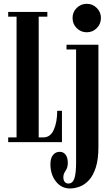

<svg xmlns="http://www.w3.org/2000/svg" viewBox="-20 -764 598 1032"><path d="M24 0V-25.5H69V-674.5H24V-700H234.5V-674.5H188V-25.5H213Q251 -25.5 269.2 -66.8Q287.5 -108 287.5 -168.5H313V0ZM446.5 -590.5Q414.5 -590.5 392.2 -612.8Q370 -635 370 -667.5Q370 -699 392.2 -721.2Q414.5 -743.5 446.5 -743.5Q478 -743.5 500.2 -721.2Q522.5 -699 522.5 -667.5Q522.5 -635 500.2 -612.8Q478 -590.5 446.5 -590.5ZM356 249Q310 249 280.5 211.5Q251 174 251 118.5Q251 86 265 69Q279 52 301 52Q321.5 52 333 68.2Q344.5 84.5 344.5 111Q344.5 137 332.5 154Q320.5 171 320.5 187.5Q320.5 205.5 328.2 214Q336 222.5 347 222.5Q371 222.5 380 194.8Q389 167 389 108.5V-498H337.5V-523.5H509V25.5Q509 92.5 495 136Q481 179.5 458.2 204.2Q435.5 229 408.5 239Q381.5 249 356 249Z"/></svg>

Font: Imbue 50pt
Style: Bold
Weight: 700
Designer: Tyler Finck
Foundry: Etcetera Type Company
Version: Version 1.102; ttfautohint (v1.8.3)